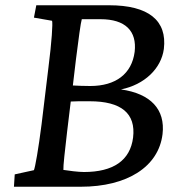

<svg xmlns="http://www.w3.org/2000/svg" viewBox="-20 -710 684 730"><path d="M109 -63 36 -47 33 0H287C464 0 583 -76 598 -200C609 -294 553 -354 440 -370C529 -388 593 -449 603 -524C616 -632 545 -690 395 -690H118L109 -643L178 -631C181 -621 177 -554 164 -452L138 -237C126 -143 114 -75 109 -63ZM221 -64C220 -78 227 -139 235 -208L249 -324C263 -325 282 -325 321 -325C441 -325 497 -279 486 -187C475 -100 411 -56 299 -56C278 -56 239 -61 221 -64ZM257 -385 269 -486C278 -558 287 -625 291 -637H362C457 -637 501 -592 492 -513C481 -429 420 -383 323 -383C298 -383 278 -384 257 -385Z"/></svg>

Font: TPK Tissa Web Medium
Style: Italic
Weight: 500
Italic angle: -7°
Designer: Jacques Le Bailly, Suppakit Chalermlarp | Katatrad Co.,Ltd.
Foundry: Jacques Le Bailly, Cadson Demak Co.,Ltd.
Version: Version 5.000;Glyphs 3.1.2 (3151)